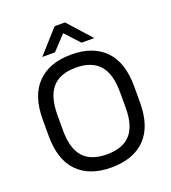

<svg xmlns="http://www.w3.org/2000/svg" viewBox="-159 -1008 1012 1135"><g transform="rotate(-20 347.5 -441.0)"><path d="M61 -294.9V-396Q61 -546.9 136.7 -623.5Q212.4 -700.2 350.1 -700.2Q486.3 -700.2 561.5 -623.5Q636.2 -547.4 636.2 -396V-294.9Q636.2 -144 560.5 -67.4Q485.4 8.8 347.2 8.8Q210.4 8.8 135.7 -67.4Q61 -143.6 61 -294.9ZM545.9 -293.9V-391.1Q545.9 -508.3 497.1 -563Q447.8 -618.2 349.1 -618.2Q249 -618.2 200.7 -563Q151.9 -507.3 151.9 -391.1V-293.9Q151.9 -181.6 200.7 -127Q248.5 -73.2 349.1 -73.2Q448.2 -73.2 497.1 -127Q545.9 -180.7 545.9 -293.9ZM315.9 -891.1H380.9L512.2 -745.1H432.1L349.1 -835L265.1 -745.1H185.1Z"/></g></svg>

Font: D-DIN Exp
Style: Regular
Weight: 400
Width: 7
Designer: Charles Nix
Foundry: Datto Inc.
Version: Version 1.00